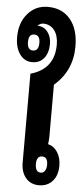

<svg xmlns="http://www.w3.org/2000/svg" viewBox="-68 -880 400 922"><g transform="rotate(5 131.5 -419.5)"><path d="M156 9Q116 9 92.5 -19Q69 -47 69 -93V-521Q183 -553 183 -671Q183 -715 163 -740.5Q143 -766 110 -766Q94 -766 83 -753H85Q113 -753 131.5 -730Q150 -707 150 -671Q150 -629 129.5 -603Q109 -577 72 -577Q35 -577 12.5 -608.5Q-10 -640 -10 -691Q-10 -760 28 -804Q66 -848 125 -848Q194 -848 233.5 -800.5Q273 -753 273 -670Q273 -553 186 -478V-230Q186 -211 183 -191Q211 -185 228.5 -158Q246 -131 246 -93Q246 -46 221.5 -18.5Q197 9 156 9ZM71 -633Q99 -633 99 -672Q99 -710 71 -710Q44 -710 44 -672Q44 -633 71 -633ZM160 -52Q172 -52 179.5 -63Q187 -74 187 -92Q187 -130 160 -130Q133 -130 133 -92Q133 -52 160 -52Z"/></g></svg>

Font: Noto Sans Thai Looped UI Condensed
Style: Bold
Weight: 700
Width: 3
Designer: Cadson Demak Team
Foundry: Cadson Demak Co., Ltd.
Version: Version 1.000